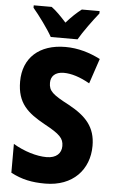

<svg xmlns="http://www.w3.org/2000/svg" viewBox="-62 -971 606 1022"><g transform="rotate(5 241.5 -460.0)"><path d="M181 -770H324C348 -812 398 -880 428 -917V-930H333C307 -910 282 -887 252 -853C223 -885 198 -911 172 -930H76V-917C107 -881 159 -810 181 -770ZM453 -212C453 -312 402 -367 309 -418C219 -465 198 -483 198 -527C198 -561 220 -586 267 -586C308 -586 355 -571 406 -542L451 -676C394 -705 332 -724 264 -724C124 -724 39 -646 39 -520C39 -404 96 -356 188 -305C273 -259 293 -238 293 -197C293 -159 267 -131 214 -131C161 -131 94 -151 35 -186V-32C94 -1 148 10 219 10C367 10 453 -85 453 -212Z"/></g></svg>

Font: Noto Sans Georgian Condensed ExtraBold
Style: Regular
Weight: 800
Width: 3
Designer: Monotype Design Team, Akaki Razmadze
Foundry: Google LLC
Version: Version 2.005